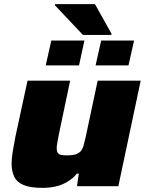

<svg xmlns="http://www.w3.org/2000/svg" viewBox="-20 -900 704 928"><path d="M187 8Q127 8 94.5 -5.5Q62 -19 49 -45.5Q36 -72 36 -111Q36 -133 41.5 -167.5Q47 -202 54 -237L113 -510H319L265 -253Q262 -237 258 -215.5Q254 -194 254 -184Q254 -169 259 -161.5Q264 -154 275 -151.5Q286 -149 303 -149Q329 -149 344 -153.5Q359 -158 368.5 -167.5Q378 -177 383 -194Q388 -211 394 -237L452 -510H660L552 0H352L361 -61H352Q330 -35 302.5 -19.5Q275 -4 245.5 2Q216 8 187 8ZM442 -584 469 -704H628L601 -584ZM201 -584 228 -704H388L362 -584ZM381 -731 245 -875 246 -880H439L519 -737L518 -731Z"/></svg>

Font: Saira Expanded ExtraBold
Style: Italic
Weight: 800
Width: 7
Italic angle: -12°
Designer: Hector Gatti with collaboration of the Omnibus-Type team
Foundry: Omnibus-Type
Version: Version 1.101